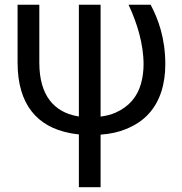

<svg xmlns="http://www.w3.org/2000/svg" viewBox="-20 -548 752 794"><path d="M52.7 -528.3V-289.6C52.7 -114.7 134.8 -23.4 269.5 2.4C281.2 4.9 293.5 6.3 306.2 7.8V226.1H396V8.8C435.5 5.9 469.7 -1.5 499.5 -13.7C538.6 -29.3 570.3 -50.3 594.7 -77.1C643.6 -130.4 663.6 -203.6 663.6 -282.2C663.6 -390.6 634.3 -469.2 603 -528.3H511.7C546.4 -453.6 573.7 -367.7 573.7 -281.7C573.7 -254.9 570.3 -228 563 -201.7C548.3 -148.9 514.2 -106.9 457.5 -82C439.5 -74.2 418.9 -68.8 396 -65.9V-528.3H306.2V-66.4C302.2 -66.9 298.3 -67.9 294.9 -68.4C206.1 -85.9 142.6 -150.9 142.6 -288.6V-528.3Z"/></svg>

Font: Bert Sans
Style: Regular
Weight: 400
Designer: Christian Robertson (Google), Cristiano Sobral
Foundry: Google, Cristiano Sobral
Version: Version 3.101